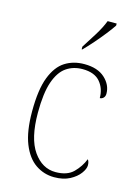

<svg xmlns="http://www.w3.org/2000/svg" viewBox="-118 -830 647 905"><g transform="rotate(15 205.5 -378.0)"><path d="M238 10Q188 10 147 -18Q106 -46 82 -106Q58 -166 58 -263Q58 -370 81.5 -430.5Q105 -491 145.5 -516.5Q186 -542 239 -542Q304 -542 339.5 -509.5Q375 -477 375 -434Q375 -421 367.5 -413.5Q360 -406 350 -406Q350 -453 322.5 -485Q295 -517 237 -517Q192 -517 158 -493.5Q124 -470 105 -415Q86 -360 86 -264Q86 -139 129.5 -77Q173 -15 238 -15Q295 -15 325 -45Q355 -75 370 -113Q378 -103 378 -85Q378 -68 361.5 -45.5Q345 -23 314 -6.5Q283 10 238 10ZM208 -619Q230 -653 254.5 -692.5Q279 -732 292 -766H336V-756Q325 -739 303 -711Q281 -683 256 -654.5Q231 -626 211 -606H208Z"/></g></svg>

Font: Noto Serif Georgian SemiCondensed Thin
Style: Regular
Weight: 100
Width: 4
Designer: Monotype Design Team, Akaki Razmadze
Foundry: Google LLC
Version: Version 2.003; ttfautohint (v1.8.4.7-5d5b)